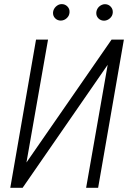

<svg xmlns="http://www.w3.org/2000/svg" viewBox="-20 -901 627 921"><path d="M515.1 -710.9H574.2L450.7 0H393.1L496.6 -590.3L88.4 0H29.3L152.8 -710.9H210.4L106.9 -121.6ZM234.4 -841.3Q234.9 -849.1 238.5 -856.4Q242.2 -863.8 247.8 -869.1Q253.4 -874.5 260.5 -877.9Q267.6 -881.3 275.9 -881.3Q292.5 -881.3 303.7 -869.6Q314.9 -857.9 313.5 -841.3Q312.5 -825.2 300.3 -814Q288.1 -802.7 272 -802.2Q255.4 -802.2 244.4 -813.5Q233.4 -824.7 234.4 -841.3ZM441.9 -840.8Q442.4 -848.6 445.8 -856Q449.2 -863.3 454.8 -868.7Q460.4 -874 467.8 -877.4Q475.1 -880.9 483.4 -880.9Q500 -880.9 511 -869.1Q522 -857.4 521 -840.8Q520 -824.7 507.6 -813.5Q495.1 -802.2 479.5 -801.8Q462.9 -801.8 451.9 -813Q440.9 -824.2 441.9 -840.8Z"/></svg>

Font: Roboto Mono Light
Style: Italic
Weight: 300
Designer: Google
Version: Version 2.000985; 2015; ttfautohint (v1.3)